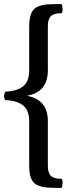

<svg xmlns="http://www.w3.org/2000/svg" viewBox="-23 -790 359 947"><path d="M121 -443V-659Q121 -699 131 -723.5Q141 -748 162.5 -757Q184 -766 207 -768Q230 -770 281 -770Q286 -755 286 -745Q286 -733 282 -725Q241 -725 226.5 -709Q212 -693 213 -655V-441Q212 -337 112 -318V-317Q213 -298 213 -193V22Q212 60 226.5 76Q241 92 282 92Q286 100 286 112Q286 122 281 137Q230 137 204.5 134.5Q179 132 159 122Q139 112 130 89Q121 66 121 26V-190Q121 -248 89 -271.5Q57 -295 3 -296Q-3 -306 -3 -317Q-3 -327 3 -338Q60 -340 90.5 -364Q121 -388 121 -443Z"/></svg>

Font: Federant
Style: Medium
Weight: 500
Designer: Cyreal (www.cyreal.org)
Foundry: Cyreal (www.cyreal.org)
Version: Version 1.010